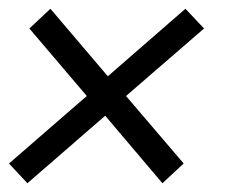

<svg xmlns="http://www.w3.org/2000/svg" viewBox="-32 -519 530 438"><path d="M30.5 -101 -11.5 -146 166 -300 35 -454 83 -499 214 -345 391 -499 433.5 -454 255.5 -300 387 -146 338.5 -101 208 -255Z"/></svg>

Font: Urbanist Light
Style: Italic
Weight: 300
Italic angle: -8°
Designer: Corey Hu
Foundry: Corey Hu
Version: Version 1.330; ttfautohint (v1.8.4.7-5d5b)